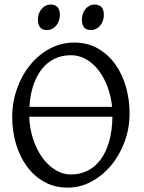

<svg xmlns="http://www.w3.org/2000/svg" viewBox="-20 -819 640 853"><path d="M478 -344.2Q473.6 -389.6 458.5 -431.2Q443.4 -472.7 419.7 -504.4Q396 -536.1 364.3 -554.9Q332.5 -573.7 294.9 -573.7Q254.4 -573.7 221.7 -557.6Q189 -541.5 165.5 -511.7Q142.1 -481.9 127.9 -439.5Q113.8 -397 110.8 -344.2ZM109.9 -300.3Q111.8 -247.6 127.2 -200.9Q142.6 -154.3 167.7 -119.4Q192.9 -84.5 225.6 -64.2Q258.3 -43.9 294.9 -43.9Q335 -43.9 368.4 -60.3Q401.9 -76.7 426.3 -109.1Q450.7 -141.6 464.6 -189.5Q478.5 -237.3 479.5 -300.3ZM555.7 -315.9Q555.7 -249.5 533.7 -189.7Q511.7 -129.9 473.9 -84.5Q436 -39.1 386.2 -12.2Q336.4 14.6 280.8 14.6Q222.2 14.6 176.3 -11.2Q130.4 -37.1 98.9 -80.6Q67.4 -124 50.8 -180.7Q34.2 -237.3 34.2 -298.8Q34.2 -365.2 55.7 -425.3Q77.1 -485.4 114.3 -530.8Q151.4 -576.2 201.4 -603Q251.5 -629.9 309.1 -629.9Q369.6 -629.9 415.5 -603.3Q461.4 -576.7 492.7 -532.7Q523.9 -488.8 539.8 -432.1Q555.7 -375.5 555.7 -315.9ZM441.4 -752.4Q441.4 -738.8 437 -726.6Q432.6 -714.4 425 -705.3Q417.5 -696.3 407.2 -690.9Q397 -685.5 384.8 -685.5Q362.8 -685.5 353.3 -697.8Q343.8 -710 343.8 -732.4Q343.8 -746.1 348.1 -758.3Q352.5 -770.5 360.4 -779.5Q368.2 -788.6 378.2 -793.7Q388.2 -798.8 399.9 -798.8Q441.4 -798.8 441.4 -752.4ZM246.1 -752.4Q246.1 -738.8 241.7 -726.6Q237.3 -714.4 229.7 -705.3Q222.2 -696.3 211.9 -690.9Q201.7 -685.5 189.5 -685.5Q167.5 -685.5 158 -697.8Q148.4 -710 148.4 -732.4Q148.4 -746.1 152.8 -758.3Q157.2 -770.5 165 -779.5Q172.9 -788.6 182.9 -793.7Q192.9 -798.8 204.6 -798.8Q246.1 -798.8 246.1 -752.4Z"/></svg>

Font: Gentium Plus CyrE
Style: Regular
Weight: 400
Designer: J. Victor Gaultney, Annie Olsen, Iska Routamaa, Becca Hirsbrunner
Foundry: SIL International
Version: Version 5.000